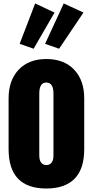

<svg xmlns="http://www.w3.org/2000/svg" viewBox="-20 -1083 537 1112"><path d="M174.8 -800.8 93.8 -829.1 183.6 -1063 295.9 -1010.3ZM322.3 -800.8 241.2 -829.1 349.1 -1063 463.4 -1010.3ZM248.5 8.8Q29.8 8.8 29.8 -219.2V-513.2Q29.8 -618.2 88.4 -679.7Q147 -741.2 248.5 -741.2Q350.6 -741.2 409.2 -679.7Q467.8 -618.2 467.8 -513.2V-219.2Q467.8 -104.5 411.9 -47.9Q356 8.8 248.5 8.8ZM207.5 -541V-183.1Q207.5 -153.8 219 -140.4Q230.5 -127 248.5 -127Q266.6 -127 278.1 -140.4Q289.6 -153.8 289.6 -183.1V-541Q289.6 -605 248.5 -605Q207.5 -605 207.5 -541Z"/></svg>

Font: Anton
Style: Regular
Weight: 400
Foundry: vernon adams
Version: Version 1.000